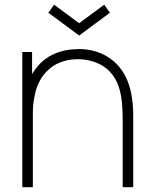

<svg xmlns="http://www.w3.org/2000/svg" viewBox="-20 -779 637 799"><path d="M437.5 -726 413.5 -759.4 309.4 -682.3 205.2 -759.4 181.2 -726 309.4 -631.2ZM434.4 -538.5C390.6 -567.7 338.5 -578.1 289.6 -574C239.6 -571.9 188.5 -554.2 151 -518.8C136.5 -504.2 124 -488.5 113.5 -470.8V-562.5H72.9V0H116.7V-309.4C116.7 -333.3 118.8 -356.2 124 -379.2C131.2 -420.8 150 -460.4 180.2 -487.5C209.4 -515.6 250 -530.2 291.7 -532.3C334.4 -534.4 376 -525 410.4 -503.1C481.3 -455.2 490.6 -375 490.6 -274V0H534.4V-274C536.5 -380.2 519.8 -480.2 434.4 -538.5Z"/></svg>

Font: Manrope3 Thin
Style: Regular
Weight: 100
Width: 4
Designer: Mikhail Sharanda
Foundry: Mikhail Sharanda
Version: Version 3.000;PS 003.000;hotconv 1.0.88;makeotf.lib2.5.64775